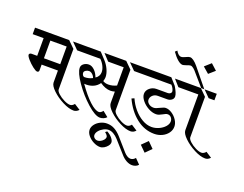

<svg xmlns="http://www.w3.org/2000/svg" viewBox="-210 -1401 2824 2224"><g transform="rotate(20 1201.5 -289.5)"><path d="M488 -609V-111Q488 -89 520.5 -59.5Q553 -30 597 -8.5Q641 13 671 13Q699 13 723 -17L796 30Q767 61 732 61Q675 61 597 21.5Q519 -18 462 -72.5Q405 -127 405 -166V-313H204V-241Q204 -231 198 -225Q192 -219 182 -219Q164 -219 125.5 -249Q87 -279 55 -315.5Q23 -352 23 -370Q23 -379 31.5 -385Q40 -391 52 -391H121V-609H-14V-689H407ZM604 -609H534L454 -689H604ZM204 -609V-391H405V-609Z M1498 30Q1470 61 1435 61Q1377 61 1299 21Q1221 -19 1164.5 -73.5Q1108 -128 1108 -168V-309Q1079 -301 1055 -301Q993 -301 925 -348Q897 -309 856.5 -290.5Q816 -272 769 -272Q752 -272 743 -273Q825 -156 896.5 -90Q968 -24 1014 -24Q1038 -24 1061 -55L1128 -1Q1114 15 1092 24.5Q1070 34 1047 34Q988 34 888 -55Q788 -144 709.5 -257Q631 -370 631 -431Q631 -461 658 -481Q685 -501 720 -501Q755 -501 788.5 -469.5Q822 -438 841 -386Q863 -399 875.5 -420.5Q888 -442 888 -467Q888 -502 870 -539.5Q852 -577 820 -609H577V-689H796L870 -609Q904 -572 926.5 -523.5Q949 -475 950 -431Q950 -406 940 -378Q968 -360 1008 -360Q1058 -360 1108 -384V-609H916L842 -689H1110L1191 -609V-111Q1191 -89 1223 -59.5Q1255 -30 1298.5 -8.5Q1342 13 1372 13Q1401 13 1425 -17ZM1236 -609 1156 -689H1306V-609ZM817 -370Q809 -395 788.5 -413Q768 -431 747 -431Q725 -431 706.5 -418.5Q688 -406 688 -390Q688 -373 697.5 -359.5Q707 -346 720 -346Q772 -346 817 -370Z M1150 69Q1202 69 1244 92Q1286 115 1326 159L1463 315Q1481 335 1502 347.5Q1523 360 1541 360Q1576 360 1601 329L1662 391Q1648 408 1627.5 416Q1607 424 1585 424Q1551 424 1514 404Q1477 384 1444 345L1314 199Q1286 168 1254.5 150Q1223 132 1194 132Q1164 132 1132 148.5Q1100 165 1078.5 191Q1057 217 1057 243Q1057 264 1073.5 278.5Q1090 293 1113 293Q1131 293 1151.5 281.5Q1172 270 1185.5 253Q1199 236 1199 220Q1199 209 1189 196Q1179 183 1162 170L1183 154Q1224 176 1248 205.5Q1272 235 1272 258Q1272 280 1255 302Q1238 324 1213 338.5Q1188 353 1164 353Q1125 353 1082.5 331Q1040 309 1012 274.5Q984 240 984 204Q984 170 1008 138.5Q1032 107 1071 88Q1110 69 1150 69Z M1279 -689H1666L1737 -609Q1784 -532 1784 -493Q1784 -467 1761.5 -450Q1739 -433 1709 -433H1593Q1556 -433 1531 -410Q1506 -387 1506 -355Q1506 -328 1531 -307.5Q1556 -287 1591 -287Q1607 -287 1623 -293Q1639 -299 1663 -311Q1687 -322 1701 -327.5Q1715 -333 1728 -333Q1766 -333 1805.5 -307Q1845 -281 1870 -241.5Q1895 -202 1895 -163Q1895 -120 1868.5 -83.5Q1842 -47 1797.5 -26Q1753 -5 1702 -5Q1581 -5 1480.5 -84Q1380 -163 1316 -300L1348 -314Q1376 -249 1423 -193Q1470 -137 1528.5 -103Q1587 -69 1646 -69Q1690 -69 1734 -88.5Q1778 -108 1806.5 -140Q1835 -172 1835 -206Q1835 -232 1818 -252Q1801 -272 1775 -272Q1762 -272 1750 -267Q1738 -262 1719 -251Q1697 -239 1680 -232.5Q1663 -226 1644 -226Q1598 -226 1548.5 -253Q1499 -280 1466 -321.5Q1433 -363 1433 -401Q1433 -443 1469 -473Q1505 -503 1552 -503H1690Q1707 -503 1720 -512.5Q1733 -522 1733 -535Q1733 -549 1723 -570Q1713 -591 1696 -609H1279ZM1711 -689H1939V-609H1782ZM1674 94 1746 166 1674 238 1601 166Z M1688 -950Q1702 -950 1714.5 -954.5Q1727 -959 1745 -967Q1775 -982 1792 -982Q1812 -982 1838 -963Q1864 -944 1892 -910L2072 -689H2034L1917 -824Q1862 -893 1831 -893Q1817 -893 1784 -880Q1748 -868 1739 -868Q1711 -868 1675.5 -898.5Q1640 -929 1603 -982L1626 -1003Q1639 -979 1656 -964.5Q1673 -950 1688 -950ZM2052 -1003 2126 -936 2052 -871 1977 -936ZM1912 -689H2030L2110 -609V-111Q2110 -89 2142 -59.5Q2174 -30 2217.5 -8.5Q2261 13 2291 13Q2305 13 2319.5 5Q2334 -3 2344 -17L2417 30Q2389 61 2354 61Q2296 61 2218.5 21Q2141 -19 2084.5 -73.5Q2028 -128 2028 -168V-609H1912ZM2076 -689H2226V-609H2155Z"/></g></svg>

Font: Amita
Style: Regular
Weight: 400
Designer: Eduardo Rodriguez Tunni, Modular Infotech, Brian J. Bonislawsky
Foundry: Eduardo Rodriguez Tunni, Modular Infotech, Brian J. Bonislawsky
Version: Version 1.004